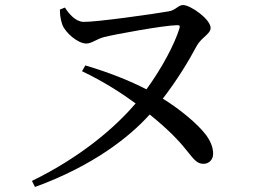

<svg xmlns="http://www.w3.org/2000/svg" viewBox="-20 -716 1040 763"><path d="M218 -678C218 -649 223 -633 228 -617C240 -586 289 -543 323 -543C345 -543 363 -561 395 -569C434 -579 629 -615 684 -616C694 -616 696 -614 693 -603C674 -541 624 -446 562 -361C496 -395 414 -428 319 -456L306 -433C392 -392 463 -346 519 -305C438 -210 303 -93 107 3L119 27C347 -56 492 -169 575 -261C644 -205 687 -162 721 -119C753 -79 764 -65 789 -65C809 -65 827 -80 827 -105C827 -130 817 -154 800 -178C765 -225 692 -284 627 -324C684 -398 729 -472 762 -534C781 -568 817 -581 817 -605C817 -639 738 -696 707 -696C689 -696 677 -675 651 -671C595 -661 363 -628 311 -629C279 -631 254 -661 238 -686Z"/></svg>

Font: Noto Serif SC Medium
Style: Regular
Weight: 500
Designer: Ryoko NISHIZUKA 西塚涼子 (kana & ideographs); Frank Grießhammer (Latin, Greek & Cyrillic); Wenlong ZHANG 张文龙 (bopomofo); San
Foundry: Adobe Systems Incorporated
Version: Version 1.001;PS 1.001;hotconv 16.6.54;makeotf.lib2.5.65590